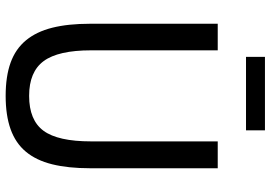

<svg xmlns="http://www.w3.org/2000/svg" viewBox="-159 -788 957 679"><g transform="rotate(90 319.5 -448.5)"><path d="M181 -907H441V-840H181ZM319 10Q250 10 201.5 -7.5Q153 -25 122.5 -62Q92 -99 78 -155Q64 -211 64 -288V-740H158V-292Q158 -176 196 -124.5Q234 -73 319 -73Q405 -73 442.5 -124Q480 -175 480 -292V-740H575V-288Q575 -211 561 -154.5Q547 -98 516.5 -61.5Q486 -25 437 -7.5Q388 10 319 10Z"/></g></svg>

Font: Encode Sans Compressed
Style: Medium
Weight: 500
Designer: Pablo Impallari, Andres Torresi
Foundry: Pablo Impallari, Andres Torresi
Version: Version 1.000; ttfautohint (v1.00) -l 8 -r 50 -G 200 -x 14 -